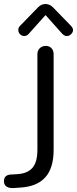

<svg xmlns="http://www.w3.org/2000/svg" viewBox="-31 -941 388 966"><path d="M-11.2 -28.8Q-11.2 -62 25.9 -63L56.2 -64.9Q106.9 -67.9 132.1 -96.4Q157.2 -125 157.2 -188V-668Q157.2 -687 169.2 -698.5Q181.2 -710 199.2 -710Q217.3 -710 228 -698.5Q238.8 -687 238.8 -668V-187Q238.8 -95.2 196.8 -48.6Q154.8 -2 69.8 2.9L40 4.9Q15.1 6.8 2 -2.2Q-11.2 -11.2 -11.2 -28.8ZM71.8 -813 161.1 -904.8Q177.2 -920.9 197.8 -920.9Q218.3 -920.9 234.9 -904.8L324.2 -813Q347.7 -790 326.2 -768.6Q317.4 -759.8 305.2 -759.8Q293 -759.8 282.2 -771L198.2 -865.2L113.8 -771Q104 -759.8 91.3 -759.8Q78.6 -759.8 69.8 -768.8Q61 -777.8 61 -790.5Q61 -803.2 71.8 -813Z"/></svg>

Font: Nunito-Regular
Style: Regular
Weight: 400
Designer: Vernon Adams
Foundry: newtypography
Version: Version 3.000